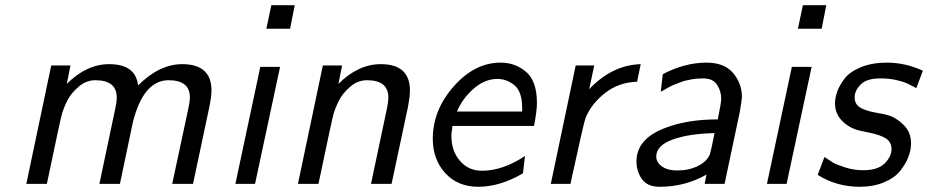

<svg xmlns="http://www.w3.org/2000/svg" viewBox="-20 -699 3529 730"><path d="M80.1 0 174.8 -450.2H248L233.9 -379.9Q309.1 -455.1 395 -455.1Q496.1 -455.1 504.9 -374Q585.9 -455.1 672.9 -455.1Q783.7 -455.1 784.2 -355Q784.2 -334 775.9 -292L713.9 0H634.8L696.8 -290Q701.7 -312 702.1 -328.1Q702.1 -394 621.1 -394Q524.9 -394 484.9 -232.9L436 0H357.9L418.9 -289.1Q423.8 -311 423.8 -328.1Q423.8 -394 342.8 -394Q307.6 -394 279.3 -369.6Q251 -345.2 237.5 -319.6Q224.1 -293.9 215.8 -267.1Q210 -248 158.2 0Z M875 0 969.7 -444.8H1044.9L949.7 0ZM992.7 -589.8 1011.7 -679.2H1100.6L1083 -589.8Z M1112.8 0 1207.5 -450.2H1280.8L1266.6 -379.9Q1341.8 -455.1 1427.7 -455.1Q1538.6 -455.1 1538.6 -355Q1538.6 -333 1530.8 -291L1468.8 0H1390.6L1451.7 -289.1Q1456.5 -311 1456.5 -328.1Q1456.5 -394 1375.5 -394Q1340.3 -394 1312 -369.6Q1283.7 -345.2 1270.3 -319.6Q1256.8 -293.9 1248.5 -267.1Q1242.7 -248 1190.9 0Z M1625.5 -170.9Q1625.5 -280.8 1705.3 -370.8Q1785.2 -460.9 1883.3 -460.9Q1939.5 -460.9 1980.5 -425.5Q2021.5 -390.1 2021.5 -307.1Q2021.5 -277.3 2010.3 -220.2H1700.2Q1699.2 -210.4 1698.2 -203.1Q1697.3 -195.8 1696.8 -193.4Q1696.3 -190.9 1696.3 -188.5Q1696.3 -186 1696.3 -182.1Q1696.3 -125 1728.8 -87.4Q1761.2 -49.8 1812.5 -49.8Q1891.6 -49.8 1976.1 -106L1968.3 -40Q1882.3 10.7 1799.3 11.2Q1720.2 11.2 1672.9 -40.8Q1625.5 -92.8 1625.5 -170.9ZM1717.3 -274.9H1965.3V-288.1Q1965.3 -350.1 1936.3 -374.5Q1907.2 -398.9 1871.1 -398.9Q1823.2 -398.9 1780.8 -361.8Q1738.3 -324.7 1717.3 -274.9Z M2074.2 0 2168.9 -450.2H2239.3L2220.2 -359.9Q2307.1 -451.7 2416 -455.1L2402.3 -388.2Q2332.5 -386.2 2280.3 -345.2Q2228 -304.2 2206.1 -250Q2199.2 -231.9 2148.9 0Z M2399.9 -85Q2399.9 -169.9 2504.9 -210.9Q2589.8 -245.1 2709 -245.1Q2722.2 -309.1 2722.2 -323.2Q2722.2 -352.1 2706.5 -376.5Q2690.9 -400.9 2653.8 -400.9Q2640.6 -400.9 2628.9 -399.9Q2617.2 -398.9 2605.5 -396.5Q2593.8 -394 2585 -392.1Q2576.2 -390.1 2565.2 -385.5Q2554.2 -380.9 2548.1 -378.9Q2542 -377 2531 -371.6Q2520 -366.2 2517.6 -364.5Q2515.1 -362.8 2504.2 -356.4Q2493.2 -350.1 2492.2 -350.1L2500 -417Q2584 -460.9 2666 -460.9Q2733.9 -460.9 2767.3 -421.4Q2800.8 -381.8 2800.8 -330.1Q2800.8 -321.3 2793 -274.9L2734.9 0H2659.2L2666 -35.2Q2585.9 10.7 2488.8 11.2Q2440.9 11.2 2420.4 -18.3Q2399.9 -47.9 2399.9 -85ZM2475.1 -104Q2475.1 -82 2496.6 -66.4Q2518.1 -50.8 2554.2 -50.8Q2599.1 -50.8 2633.5 -67.9Q2668 -85 2679.2 -112.8Q2683.1 -124 2696.8 -192.9Q2598.6 -190.9 2536.1 -168Q2475.1 -145 2475.1 -104Z M2896 0 2990.7 -444.8H3065.9L2970.7 0ZM3013.7 -589.8 3032.7 -679.2H3121.6L3104 -589.8Z M3088.9 -34.2 3114.7 -102.1Q3135.7 -87.9 3146.7 -81.1Q3157.7 -74.2 3191.7 -63Q3225.6 -51.8 3261.7 -51.8Q3317.9 -51.8 3343.8 -77.9Q3369.6 -104 3369.6 -131.8Q3369.6 -158.7 3348.6 -172.4Q3327.6 -186 3285.2 -194.6Q3242.7 -203.1 3234.9 -206.1Q3201.7 -217.3 3178.2 -243.2Q3154.8 -269 3154.8 -306.2Q3154.8 -327.1 3163.3 -351.1Q3171.9 -375 3191.9 -400.9Q3211.9 -426.8 3253.9 -443.8Q3295.9 -460.9 3352.5 -460.9Q3421.4 -460.9 3488.8 -430.2L3463.9 -363.8Q3439.9 -377 3426.3 -383.1Q3412.6 -389.2 3386.2 -395Q3359.9 -400.9 3327.6 -400.9Q3274.4 -400.9 3252 -377.4Q3229.5 -354 3229.5 -329.1Q3229.5 -302.2 3251.2 -289.6Q3272.9 -276.9 3313.7 -270Q3354.5 -263.2 3370.6 -255.9Q3396.5 -244.6 3420.2 -219.2Q3443.8 -193.8 3443.8 -153.8Q3443.8 -128.9 3433.8 -102.5Q3423.8 -76.2 3402.8 -49.6Q3381.8 -22.9 3341.3 -5.9Q3300.8 11.2 3247.6 11.2Q3159.7 10.7 3088.9 -34.2Z"/></svg>

Font: CMU Sans Serif
Style: Oblique
Weight: 500
Italic angle: -12°
Version: Version 0.7.0